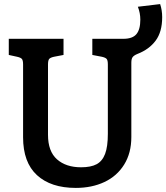

<svg xmlns="http://www.w3.org/2000/svg" viewBox="-20 -910 814 940"><path d="M93 -238V-594Q93 -614 87.5 -621Q82 -628 64 -632L23 -641V-720H291V-641L244 -632Q226 -628 220.5 -621Q215 -614 215 -594V-250Q215 -169 259 -130Q303 -91 377 -91Q425 -91 453 -106Q481 -121 494.5 -156.5Q508 -192 508 -255V-594Q508 -614 502.5 -621Q497 -628 479 -632L432 -641V-720H584Q629 -720 648 -743Q667 -766 667 -814Q667 -846 655 -877L764 -890Q774 -860 774 -826Q774 -754 742 -711Q710 -668 653 -646Q636 -639 629.5 -630.5Q623 -622 623 -603V-239Q623 -161 588 -104.5Q553 -48 491.5 -19Q430 10 351 10Q229 10 161 -52.5Q93 -115 93 -238Z"/></svg>

Font: Enriqueta SemiBold
Style: Regular
Weight: 600
Designer: Viviana Monsalve, Gustavo Ibarra
Foundry: 72Puntos
Version: Version 2.000